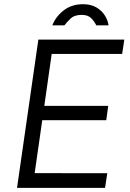

<svg xmlns="http://www.w3.org/2000/svg" viewBox="-20 -916 634 936"><path d="M63 0 167 -723H586L575.5 -653H232L196 -400H507.5L498 -330H186L149 -72L503 -71.5L492 0ZM384.7 -895.5Q328.7 -895.5 289.8 -864.8Q250.9 -834 235.2 -792.5H294.2Q304.2 -806.5 323.4 -825Q342.6 -843.5 378.1 -843.5Q409.6 -843.5 425.5 -826.5Q441.5 -809.5 449.2 -792.5H509.2Q505.8 -817.5 490.9 -841Q476 -864.5 449.6 -880Q423.2 -895.5 384.7 -895.5Z"/></svg>

Font: Public Sans Light
Style: Italic
Weight: 300
Italic angle: -8°
Designer: The Public Sans project authors (U.S. Web Design System). Libre Franklin designed by Pablo Impallari and Rodrigo Fuenzal
Version: Version 1.007; ttfautohint (v1.8.1) -l 8 -r 50 -G 200 -x 14 